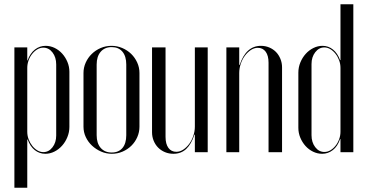

<svg xmlns="http://www.w3.org/2000/svg" viewBox="-20 -719 1736 907"><path d="M108.8 -464V-495H48V168H108.8V-33.6V-59.9H110.8Q122.6 -26.8 144.6 -9.6Q166.6 7.5 193.8 7.5Q216.4 7.5 236.9 -2.8Q257.5 -13.1 273.2 -30.7Q288.9 -48.2 298.3 -71.4Q307.8 -94.6 307.8 -119.4V-379.8Q307.8 -404.1 298.5 -426.4Q289.2 -448.6 273.9 -465.6Q258.6 -482.6 238.2 -492.6Q217.9 -502.5 195.2 -502.5Q167.4 -502.5 144.9 -485Q122.4 -467.5 110.1 -433.4H108.8ZM108.8 -96.9V-398.2Q108.8 -416.2 114.9 -433.5Q121.1 -450.8 131.9 -464.2Q142.6 -477.8 156.1 -485.8Q169.6 -493.9 184.5 -493.9Q210.6 -493.9 228.1 -471.1Q245.5 -448.4 245.5 -414.6V-78.9Q245.5 -45.8 227.9 -23.1Q210.4 -0.4 184.9 -0.4Q170.2 -0.4 156.8 -8.4Q143.2 -16.5 132.5 -30Q121.8 -43.5 115.2 -60.8Q108.8 -78.1 108.8 -96.9Z M506.9 -502.5Q533.4 -502.5 557.6 -492.2Q581.7 -481.8 599.7 -464.4Q617.6 -446.9 628.2 -423.6Q638.8 -400.3 638.8 -374.1V-120.5Q638.8 -94.7 628.5 -71.3Q618.2 -47.8 600.5 -30.5Q582.8 -13.1 559 -2.8Q535.2 7.5 508.5 7.5Q481.6 7.5 457.5 -3Q433.3 -13.6 414.7 -31Q396.1 -48.4 385.2 -71.5Q374.4 -94.6 374.4 -120.5V-374.1Q374.4 -399.9 384.9 -423.2Q395.3 -446.5 413.5 -464.2Q431.6 -481.9 455.6 -492.2Q479.7 -502.5 506.9 -502.5ZM507.4 -496.5Q474.6 -496.5 455.6 -474.4Q436.6 -452.4 436.6 -414.2V-80.4Q436.6 -42.2 455.6 -20.4Q474.7 1.5 507.8 1.5Q540.4 1.5 558.5 -19.9Q576.5 -41.2 576.5 -80.4V-414.2Q576.5 -453.4 558.3 -474.9Q540.1 -496.5 507.4 -496.5Z M898.5 -82.9H900.5V-52.9V0H961.2V-495H900.5V-121.2Q900.5 -98.5 893.2 -77.1Q886 -55.6 873.6 -39Q861.1 -22.4 845.4 -12.1Q829.8 -1.9 812.9 -1.9Q789.1 -1.9 775.6 -20.3Q762 -38.8 762 -72.4V-495H698.2V-94.1Q698.2 -72.8 706 -53.9Q713.8 -35 727.4 -21.4Q741 -7.9 759.4 -0.2Q777.8 7.5 799.2 7.5Q835.1 7.5 859.4 -15.1Q883.6 -37.8 898.5 -82.9Z M1112.1 -412.1H1110.1V-442.1V-495H1049.4V0H1110.1V-373.8Q1110.1 -396.5 1117.4 -417.9Q1124.6 -439.4 1137.1 -456Q1149.5 -472.6 1165.2 -482.9Q1180.9 -493.1 1197.8 -493.1Q1221.5 -493.1 1235.1 -474.7Q1248.6 -456.2 1248.6 -422.6V0H1312.4V-400.9Q1312.4 -422.2 1304.6 -441.1Q1296.9 -460 1283.6 -473.6Q1270.2 -487.1 1251.9 -494.8Q1233.5 -502.5 1212.6 -502.5Q1177.4 -502.5 1152.2 -479.9Q1127 -457.2 1112.1 -412.1Z M1588.4 -31V0H1649.1V-699H1588.4V-461.4V-435.1H1586.4Q1574.5 -467.9 1552.7 -485.2Q1530.9 -502.5 1503.8 -502.5Q1481.1 -502.5 1460.4 -492.2Q1439.6 -481.9 1423.9 -464.3Q1408.2 -446.8 1398.8 -423.8Q1389.4 -400.8 1389.4 -375.6V-115.2Q1389.4 -90.9 1398.6 -68.6Q1407.9 -46.4 1423.2 -29.4Q1438.5 -12.4 1459.1 -2.4Q1479.6 7.5 1501.9 7.5Q1529.8 7.5 1552.2 -10Q1574.8 -27.5 1586.4 -61.6H1588.4ZM1588.4 -398.5V-96.8Q1588.4 -78.8 1582.2 -61.5Q1576 -44.2 1565.2 -30.8Q1554.5 -17.2 1541 -9.2Q1527.5 -1.1 1512.6 -1.1Q1486.5 -1.1 1469.1 -23.9Q1451.6 -46.6 1451.6 -80.4V-416.5Q1451.6 -449.6 1469.2 -472.3Q1486.8 -495 1512.2 -495Q1526.9 -495 1540.4 -486.9Q1553.9 -478.9 1564.6 -465.4Q1575.4 -451.9 1581.9 -434.6Q1588.4 -417.2 1588.4 -398.5Z"/></svg>

Font: Moniqa Black
Style: Regular
Weight: 900
Designer: Rajesh Rajput
Foundry: Rajesh Rajput
Version: Version 1.000